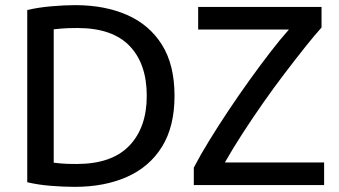

<svg xmlns="http://www.w3.org/2000/svg" viewBox="-20 -720 1318 747"><path d="M270 7Q228 7 178 3Q128 -1 86 -11V-681Q128 -691 179.5 -695.5Q231 -700 273 -700Q387 -700 474 -662Q561 -624 610 -546Q659 -468 659 -347Q659 -228 610.5 -149.5Q562 -71 474.5 -32Q387 7 270 7ZM278 -82Q415 -82 483 -153Q551 -224 551 -347Q551 -472 484 -541.5Q417 -611 281 -611Q242 -611 220.5 -609Q199 -607 189 -606V-87Q198 -86 218 -84Q238 -82 278 -82ZM734 0V-68Q759 -116 794 -173Q829 -230 869 -290Q909 -350 951 -408.5Q993 -467 1032 -517.5Q1071 -568 1104 -605H751V-693H1231V-613Q1203 -582 1166.5 -536Q1130 -490 1088 -435Q1046 -380 1004 -320Q962 -260 923.5 -200.5Q885 -141 855 -88H1241V0Z"/></svg>

Font: Ubuntu Sans Medium
Style: Regular
Weight: 500
Designer: Dalton Maag Ltd
Foundry: Dalton Maag Ltd
Version: Version 1.006; ttfautohint (v1.8.4.7-5d5b)